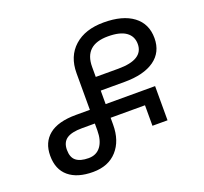

<svg xmlns="http://www.w3.org/2000/svg" viewBox="-126 -871 1093 1029"><g transform="rotate(-20 420.5 -357.0)"><path d="M237 10Q148 10 99 -31Q50 -72 50 -150Q50 -226 101 -267.5Q152 -309 255 -309H334V-518Q334 -614 395.5 -669Q457 -724 563 -724Q671 -724 731 -679Q791 -634 791 -552Q791 -472 730.5 -429Q670 -386 560 -386H424V-309H706V-114H620V-231H424V-192Q424 -100 374.5 -45Q325 10 237 10ZM424 -464H553Q696 -464 696 -553Q696 -597 662 -621.5Q628 -646 559 -646Q424 -646 424 -521ZM240 -68Q285 -68 309.5 -101Q334 -134 334 -192V-231H261Q201 -231 173 -211.5Q145 -192 145 -149Q145 -106 169 -87Q193 -68 240 -68Z"/></g></svg>

Font: Go Noto Kurrent-Regular
Style: Regular
Weight: 400
Designer: Monotype Design Team
Foundry: Monotype Imaging Inc.
Version: Version 2.012; ttfautohint (v1.8.4.7-5d5b)